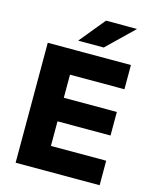

<svg xmlns="http://www.w3.org/2000/svg" viewBox="-122 -907 790 988"><g transform="rotate(15 273.0 -413.0)"><path d="M58 0V-639H211V0ZM103.5 0V-130.5H505.5V0ZM147.5 -261.5V-387H493.5V-261.5ZM103 -510V-639H501V-510ZM318 -826.5H482V-825L342.5 -690H207.5V-691.5Z"/></g></svg>

Font: Anek Latin Medium
Style: Bold
Weight: 700
Version: Version 1.003